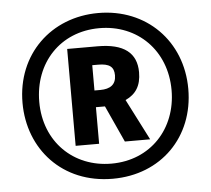

<svg xmlns="http://www.w3.org/2000/svg" viewBox="-52 -780 931 847"><g transform="rotate(-5 413.5 -357.0)"><path d="M414 10C628 10 780 -143 780 -356C780 -568 626 -724 413 -724C204 -724 46 -573 46 -358C46 -153 191 10 414 10ZM414 -57C246 -57 120 -179 120 -356C120 -528 238 -657 412 -657C581 -657 706 -533 706 -357C706 -186 587 -57 414 -57ZM263 -149H367V-311H407L481 -149H593L500 -331C546 -352 570 -388 570 -448C570 -534 514 -578 398 -578H263ZM393 -385H367V-497H393C442 -497 463 -482 463 -444C463 -403 437 -385 393 -385Z"/></g></svg>

Font: Noto Sans Lao Looped Condensed
Style: Bold
Weight: 700
Width: 3
Designer: Mark Frömberg, Ben Mitchell
Foundry: The Fontpad Ltd
Version: Version 1.002